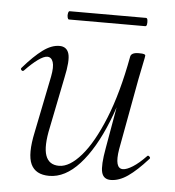

<svg xmlns="http://www.w3.org/2000/svg" viewBox="-43 -547 549 601"><g transform="rotate(5 231.0 -246.5)"><path d="M133 13Q90 13 75.5 -18Q61 -49 76 -119L112 -297Q118 -328 113 -343Q108 -358 95 -358Q84 -358 66 -345Q48 -332 26 -309Q22 -305 18 -309Q14 -313 18 -317Q51 -355 78 -375Q105 -395 130 -395Q153 -395 159.5 -373.5Q166 -352 154 -297L122 -138Q109 -78 119 -49.5Q129 -21 161 -21Q194 -21 230.5 -63Q267 -105 299.5 -185.5Q332 -266 353 -380L364 -379Q344 -263 308.5 -174.5Q273 -86 228 -36.5Q183 13 133 13ZM326 9Q303 9 297.5 -12.5Q292 -34 302 -89L353 -380Q355 -394 379 -394Q392 -394 396 -392.5Q400 -391 400 -388Q400 -385 395 -361.5Q390 -338 385 -312L344 -89Q334 -28 361 -28Q373 -28 392 -40Q411 -52 433 -75Q436 -79 440.5 -74.5Q445 -70 441 -67Q407 -29 379.5 -10Q352 9 326 9ZM152 -480Q149 -480 147.5 -486.5Q146 -493 147.5 -499.5Q149 -506 152 -506H392Q396 -506 397 -499.5Q398 -493 397 -486.5Q396 -480 392 -480Z"/></g></svg>

Font: Cormorant Infant Light
Style: Italic
Weight: 300
Italic angle: -10°
Designer: Christian Thalmann (Catharsis Fonts)
Foundry: Catharsis Fonts
Version: Version 4.001